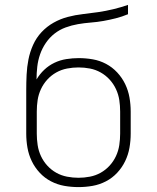

<svg xmlns="http://www.w3.org/2000/svg" viewBox="-20 -755 640 783"><path d="M300 8Q271 8 242.5 3Q214 -2 188 -15.5Q162 -29 142 -50.5Q122 -72 109.5 -98Q97 -124 92 -152.5Q87 -181 87 -210V-300Q87 -322 87 -344Q87 -366 87 -387Q87 -419 88.5 -450.5Q90 -482 96 -512.5Q102 -543 115 -572Q128 -601 149.5 -624Q171 -647 198.5 -662.5Q226 -678 256.5 -686Q287 -694 318 -697.5Q349 -701 380 -705.5Q411 -710 442 -717.5Q473 -725 502 -735V-697Q478 -687 452.5 -680.5Q427 -674 401.5 -669.5Q376 -665 350 -663Q324 -661 298 -656.5Q272 -652 247.5 -643Q223 -634 202.5 -618Q182 -602 167 -580Q152 -558 143.5 -533.5Q135 -509 132 -483Q129 -457 129 -431Q142 -453 160.5 -470.5Q179 -488 202 -499Q225 -510 250.5 -514Q276 -518 301 -518Q330 -518 358.5 -513Q387 -508 412.5 -494.5Q438 -481 458 -459.5Q478 -438 490.5 -412Q503 -386 508 -357.5Q513 -329 513 -300V-210Q513 -181 508 -152.5Q503 -124 490.5 -98Q478 -72 458 -50.5Q438 -29 412 -15.5Q386 -2 357.5 3Q329 8 300 8ZM300 -30Q323 -30 346.5 -34.5Q370 -39 390.5 -50.5Q411 -62 427 -79.5Q443 -97 453 -118.5Q463 -140 466.5 -163.5Q470 -187 470 -210V-300Q470 -324 466.5 -347Q463 -370 453 -391.5Q443 -413 427 -430.5Q411 -448 390.5 -459.5Q370 -471 347 -475.5Q324 -480 300 -480Q277 -480 253.5 -475.5Q230 -471 209.5 -459.5Q189 -448 173 -430.5Q157 -413 147 -391.5Q137 -370 133.5 -347Q130 -324 130 -300V-210Q130 -187 133.5 -163.5Q137 -140 147 -118.5Q157 -97 173 -79.5Q189 -62 209.5 -50.5Q230 -39 253.5 -34.5Q277 -30 300 -30Z"/></svg>

Font: Iosevka SS04 XLt Ex
Style: Regular
Weight: 200
Width: 7
Monospace: yes
Designer: Belleve Invis
Foundry: Belleve Invis
Version: Version 19.0.0; ttfautohint (v1.8.4)